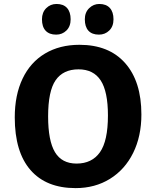

<svg xmlns="http://www.w3.org/2000/svg" viewBox="-20 -945 795 978"><path d="M700.2 -361.8Q700.2 -251 658.2 -166Q616.2 -81.1 540 -33.9Q463.9 13.2 365.2 13.2Q215.3 13.2 135.3 -78.9Q55.2 -170.9 55.2 -347.2Q55.2 -460.9 95 -544.4Q134.8 -627.9 209.5 -672.4Q284.2 -716.8 384.8 -716.8Q535.2 -716.8 617.7 -623.3Q700.2 -529.8 700.2 -361.8ZM225.1 -352.1Q225.1 -228 260 -169.9Q294.9 -111.8 370.1 -111.8Q448.2 -111.8 489 -169.4Q529.8 -227.1 529.8 -356.9Q529.8 -479 492.9 -535.4Q456.1 -591.8 379.9 -591.8Q301.8 -591.8 263.4 -536.4Q225.1 -481 225.1 -352.1ZM268.1 -924.8Q303.2 -924.8 321.5 -904.3Q339.8 -883.8 339.8 -846.7Q339.8 -810.5 318.4 -789.6Q296.9 -768.6 266.1 -768.6Q231 -768.6 212.4 -788.6Q193.8 -808.6 193.8 -846.7Q193.8 -881.8 215.3 -903.3Q236.8 -924.8 268.1 -924.8ZM485.8 -924.8Q521 -924.8 539.6 -904.3Q558.1 -883.8 558.1 -846.7Q558.1 -810.5 536.6 -789.6Q515.1 -768.6 483.9 -768.6Q448.7 -768.6 430.4 -788.6Q412.1 -808.6 412.1 -846.7Q412.1 -881.8 434.1 -903.3Q456.1 -924.8 485.8 -924.8Z"/></svg>

Font: Kadwa
Style: Bold
Weight: 700
Designer: Sol Matas
Foundry: Sol Matas
Version: Version 1.001;PS 001.000;hotconv 1.0.70;makeotf.lib2.5.58329